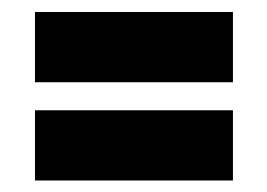

<svg xmlns="http://www.w3.org/2000/svg" viewBox="-20 -476 452 325"><path d="M39.2 -336.8V-455.7H374.3V-336.8ZM39.2 -170.5V-289.3H374.3V-170.5Z"/></svg>

Font: Bricolage Grotesque 96pt ExtraBold SemiCondensed
Style: Regular
Weight: 800
Width: 4
Version: Version 1.001;gftools[0.9.33.dev8+g029e19f]